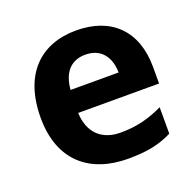

<svg xmlns="http://www.w3.org/2000/svg" viewBox="-105 -666 800 785"><g transform="rotate(-20 295.5 -273.0)"><path d="M303 -556C149 -556 45 -460 45 -269C45 -80 161 10 325 10C409 10 463 -2 517 -29V-144C456 -115 402 -101 332 -101C248 -101 199 -152 196 -236H548V-308C548 -467 454 -556 303 -556ZM304 -450C374 -450 407 -401 408 -335H199C205 -414 246 -450 304 -450Z"/></g></svg>

Font: Noto Sans Lisu
Style: Bold
Weight: 700
Designer: Monotype Design Team. David Williams.
Foundry: Monotype Imaging Inc.
Version: Version 2.102